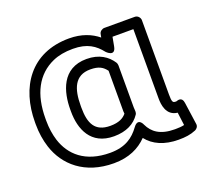

<svg xmlns="http://www.w3.org/2000/svg" viewBox="-106 -696 946 865"><g transform="rotate(-20 367.5 -264.0)"><path d="M303 -513C372 -513 408 -487 437 -450C437 -450 473 -411 482 -460L490 -503H590V-171C590 -142 595 -87 649 -81L657 -19C644 -16 632 -15 612 -15C542 -15 507 -42 488 -82C488 -82 472 -123 445 -86C415 -45 376 -15 302 -15C182 -15 119 -76 94 -153C85 -182 80 -214 80 -250V-260C80 -376 122 -458 206 -495C233 -507 265 -513 303 -513ZM30 -260V-250C30 -210 36 -172 47 -138C78 -42 162 35 302 35C374 35 425 10 462 -28C493 12 544 35 612 35C644 35 669 32 695 21C704 17 712 7 710 -5L695 -111C691 -143 667 -133 661 -131H657C644 -131 640 -136 640 -171V-528C640 -539 630 -553 615 -553H469C459 -553 446 -545 444 -533L441 -517C408 -544 363 -563 303 -563C118 -563 30 -427 30 -260ZM467 -387C444 -422 406 -449 345 -449C226 -449 199 -343 199 -260V-250C199 -167 232 -79 344 -79C403 -79 444 -101 468 -137C471 -141 472 -147 472 -151C472 -161 471 -167 471 -171V-373C471 -378 469 -384 467 -387ZM421 -365V-171C421 -166 422 -163 422 -159C408 -142 386 -129 344 -129C270 -129 249 -176 249 -250V-260C249 -340 270 -399 345 -399C387 -399 405 -386 421 -365Z"/></g></svg>

Font: Asimov
Style: XWidOu
Weight: 500
Designer: Google
Version: Version 2.000980; 2014